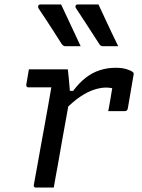

<svg xmlns="http://www.w3.org/2000/svg" viewBox="-20 -844 640 864"><path d="M255 -824Q270 -793 284.5 -761Q299 -729 314 -698Q329 -667 343 -636Q326 -636 310.5 -636Q295 -636 275 -636Q269 -636 265.5 -638.5Q262 -641 259 -644Q238 -678 221 -703.5Q204 -729 188.5 -753.5Q173 -778 153 -807Q150 -813 152.5 -818.5Q155 -824 162 -824Q181 -824 194 -824Q207 -824 221 -824Q235 -824 255 -824ZM423 -824Q438 -793 452.5 -761Q467 -729 482 -698Q497 -667 512 -636Q495 -636 479 -636Q463 -636 443 -636Q437 -636 433.5 -638.5Q430 -641 428 -644Q406 -678 389.5 -703.5Q373 -729 357 -753.5Q341 -778 322 -807Q318 -813 320.5 -818.5Q323 -824 330 -824Q350 -824 363 -824Q376 -824 390 -824Q404 -824 423 -824ZM110 -532Q122 -532 139.5 -532Q157 -532 177.5 -532Q198 -532 217.5 -532Q237 -532 255 -532Q273 -532 285 -532Q285 -532 286.5 -520.5Q288 -509 289.5 -492Q291 -475 292.5 -458Q294 -441 295 -429Q296 -417 296 -417Q290 -381 283 -341.5Q276 -302 268.5 -261.5Q261 -221 254 -180.5Q247 -140 240 -100Q235 -74 230.5 -49Q226 -24 222 0Q202 0 182 0Q162 0 141 0Q138 0 135.5 -1.5Q133 -3 132.5 -5Q132 -7 132 -11Q140 -52 147.5 -96Q155 -140 163.5 -185.5Q172 -231 180 -276Q188 -321 196 -365Q204 -409 211 -451H194Q180 -451 165.5 -451Q151 -451 136.5 -451Q122 -451 107 -451Q104 -451 102 -452.5Q100 -454 99 -456.5Q98 -459 98 -462Q101 -479 104 -496.5Q107 -514 110 -532ZM500 -539Q530 -539 550.5 -532.5Q571 -526 578 -519Q580 -518 580.5 -516.5Q581 -515 581.5 -513.5Q582 -512 581.5 -510.5Q581 -509 581 -507L555 -355Q554 -352 553 -350Q552 -348 550 -346.5Q548 -345 546 -344.5Q544 -344 541 -344Q523 -344 504.5 -344Q486 -344 467 -344L470 -359Q474 -381 477.5 -402Q481 -423 485 -447Q479 -448 473 -449Q467 -450 458 -450Q433 -450 403.5 -440.5Q374 -431 340.5 -408.5Q307 -386 268 -346L274 -435H309Q336 -471 365.5 -494Q395 -517 429 -528Q463 -539 500 -539Z"/></svg>

Font: RecMonoLinear Nerd Font Mono
Style: Italic
Weight: 400
Italic angle: -10°
Monospace: yes
Version: Version 1.085; ttfautohint (v1.8.4.7-5d5b);Nerd Fonts 3.2.1